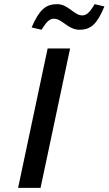

<svg xmlns="http://www.w3.org/2000/svg" viewBox="-20 -903 522 923"><path d="M209 -670 67 0H175L317 -670ZM132 -771 180 -760C205 -801 219 -813 240 -813C278 -813 308 -760 361 -760C419 -760 447 -789 482 -872L435 -883C410 -841 395 -829 375 -829C336 -829 308 -883 255 -883C200 -883 169 -857 132 -771Z"/></svg>

Font: LT Wave Text Medium Italic
Style: Regular
Weight: 500
Designer: Daniel Lyons
Version: Version 2.5 (Glyphs App)